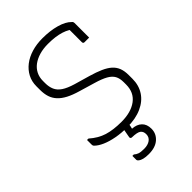

<svg xmlns="http://www.w3.org/2000/svg" viewBox="-271 -819 1143 1143"><g transform="rotate(-45 300.0 -248.0)"><path d="M317 -716Q382 -716 433 -701.5Q484 -687 509 -661Q514 -657 515.5 -653.5Q517 -650 517 -645Q517 -625 517 -604Q517 -583 517 -562.5Q517 -542 517 -522Q507 -522 497.5 -522Q488 -522 478 -522Q473 -522 470 -525Q467 -528 467 -533Q467 -550 467 -566.5Q467 -583 467 -599.5Q467 -616 467 -633Q467 -650 467 -666L494 -614Q469 -641 425 -655Q381 -669 317 -669Q277 -669 244.5 -659.5Q212 -650 188.5 -632.5Q165 -615 152.5 -590Q140 -565 140 -534V-515Q140 -484 150.5 -460Q161 -436 187 -418.5Q213 -401 260 -387L357 -359Q402 -346 434.5 -331.5Q467 -317 487 -299Q507 -281 516.5 -256.5Q526 -232 526 -198V-166Q526 -112 499.5 -71Q473 -30 422 -7Q371 16 299 16Q250 16 207.5 8Q165 0 133 -14Q101 -28 83 -46Q79 -50 78 -53.5Q77 -57 77 -61Q77 -68 77 -74.5Q77 -81 77 -87.5Q77 -94 77 -100H89Q133 -61 181.5 -46Q230 -31 299 -31Q379 -31 427 -66.5Q475 -102 475 -169V-189Q475 -221 463.5 -242Q452 -263 424.5 -278.5Q397 -294 349 -308L251 -337Q206 -350 175.5 -366Q145 -382 126 -402.5Q107 -423 98.5 -449Q90 -475 90 -509V-539Q90 -579 107 -611.5Q124 -644 154.5 -667.5Q185 -691 226.5 -703.5Q268 -716 317 -716ZM396 124Q396 165 365 192.5Q334 220 278 220Q252 220 235 215.5Q218 211 209.5 204Q201 197 201 192Q201 184 201 178.5Q201 173 201 168Q201 163 201 158H213Q224 168 238 173Q252 178 280 178Q312 178 331.5 164Q351 150 351 125Q351 102 336.5 90.5Q322 79 277 78Q272 78 269 75Q266 72 266 67Q268 57 269.5 47.5Q271 38 273 28.5Q275 19 276.5 10Q278 1 280 -9Q281 -16 284.5 -18.5Q288 -21 297.5 -21.5Q307 -22 327 -22Q326 -16 324.5 -9.5Q323 -3 322 3.5Q321 10 319.5 16.5Q318 23 317 29L314 42Q352 44 374 65Q396 86 396 124Z"/></g></svg>

Font: Recursive Sans Linear Light
Style: Regular
Weight: 300
Version: Version 1.085